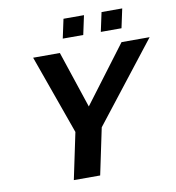

<svg xmlns="http://www.w3.org/2000/svg" viewBox="-88 -890 890 969"><g transform="rotate(-10 357.0 -405.5)"><path d="M281 -713 302 -811H407L386 -713ZM476 -713 497 -811H603L582 -713ZM212 0 262 -238 117 -644H254L351 -353L570 -644H714L397 -238L347 0Z"/></g></svg>

Font: Kanit Medium
Style: Italic
Weight: 500
Italic angle: -12°
Designer: Katatrad Team
Foundry: CadsonDemak
Version: Version 2.000; ttfautohint (v1.8.3)